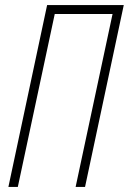

<svg xmlns="http://www.w3.org/2000/svg" viewBox="-20 -734 506 754"><path d="M13 0H50L195 -679H422L277 0H314L466 -714H165Z"/></svg>

Font: Noto Sans ExtraCondensed ExtraLight
Style: Italic
Weight: 200
Width: 2
Italic angle: -12°
Designer: Monotype Design Team
Foundry: Monotype Imaging Inc.
Version: Version 2.013